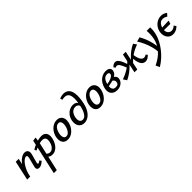

<svg xmlns="http://www.w3.org/2000/svg" viewBox="264 -2152 3882 3882"><g transform="rotate(-45 2205.0 -211.0)"><path d="M371 6Q349 6 332.5 -3Q316 -12 310.5 -32.5Q305 -53 313 -85L364 -286Q370 -312 365 -329.5Q360 -347 336 -347Q310 -347 276 -320.5Q242 -294 209.5 -246.5Q177 -199 150.5 -136Q124 -73 113 0H50Q74 -103 110 -182Q146 -261 190.5 -315Q235 -369 281.5 -397Q328 -425 373 -425Q405 -425 427.5 -410.5Q450 -396 457.5 -365.5Q465 -335 452 -287L404 -111Q399 -93 402 -82Q405 -71 419 -71Q430 -71 442 -78Q454 -85 472 -100L502 -63Q468 -29 435 -11.5Q402 6 371 6ZM26 0 117 -418H201L112 0Z M499 289 668 -470 748 -481 728 -348 584 289ZM748 6Q714 6 688 -5.5Q662 -17 644.5 -35Q627 -53 619 -73L654 -114Q673 -88 696.5 -74.5Q720 -61 745 -61Q777 -61 804.5 -79.5Q832 -98 854 -133Q876 -168 885 -215Q900 -280 879.5 -315.5Q859 -351 801 -351Q781 -351 753 -346Q725 -341 694.5 -331.5Q664 -322 633 -309.5Q602 -297 576 -281L554 -323Q600 -354 653.5 -376Q707 -398 757.5 -409.5Q808 -421 845 -421Q904 -421 936 -395.5Q968 -370 977.5 -328Q987 -286 977 -238Q964 -170 931 -114.5Q898 -59 851 -26.5Q804 6 748 6Z M1183 11Q1127 11 1093 -16Q1059 -43 1047.5 -89Q1036 -135 1047 -192Q1060 -257 1096 -311Q1132 -365 1184.5 -397.5Q1237 -430 1298 -430Q1352 -430 1387 -404Q1422 -378 1435 -333Q1448 -288 1435 -228Q1422 -164 1386 -109.5Q1350 -55 1298 -22Q1246 11 1183 11ZM1206 -58Q1241 -58 1267.5 -81.5Q1294 -105 1312.5 -143Q1331 -181 1339 -222Q1351 -281 1336 -321Q1321 -361 1277 -361Q1246 -361 1218.5 -340.5Q1191 -320 1171.5 -283.5Q1152 -247 1143 -198Q1131 -135 1147.5 -96.5Q1164 -58 1206 -58Z M1656 11Q1613 11 1581.5 -5.5Q1550 -22 1530.5 -52.5Q1511 -83 1506 -123.5Q1501 -164 1511 -212Q1526 -278 1562.5 -323.5Q1599 -369 1646.5 -392.5Q1694 -416 1743 -416Q1791 -416 1822.5 -394.5Q1854 -373 1869 -338L1840 -299Q1826 -326 1803.5 -339.5Q1781 -353 1751 -353Q1711 -353 1681 -332.5Q1651 -312 1632 -278.5Q1613 -245 1605 -204Q1596 -158 1602.5 -126Q1609 -94 1628.5 -77Q1648 -60 1677 -60Q1731 -60 1771 -117Q1811 -174 1834 -277Q1855 -362 1860.5 -430Q1866 -498 1856 -546.5Q1846 -595 1817.5 -620.5Q1789 -646 1740 -646Q1722 -646 1704 -644Q1686 -642 1670 -638L1656 -687Q1685 -699 1714.5 -705Q1744 -711 1770 -711Q1820 -711 1856 -691Q1892 -671 1913.5 -633Q1935 -595 1942 -541.5Q1949 -488 1944 -420.5Q1939 -353 1921 -274Q1900 -182 1860 -118.5Q1820 -55 1767.5 -22Q1715 11 1656 11Z M2115 11Q2059 11 2025 -16Q1991 -43 1979.5 -89Q1968 -135 1979 -192Q1992 -257 2028 -311Q2064 -365 2116.5 -397.5Q2169 -430 2230 -430Q2284 -430 2319 -404Q2354 -378 2367 -333Q2380 -288 2367 -228Q2354 -164 2318 -109.5Q2282 -55 2230 -22Q2178 11 2115 11ZM2138 -58Q2173 -58 2199.5 -81.5Q2226 -105 2244.5 -143Q2263 -181 2271 -222Q2283 -281 2268 -321Q2253 -361 2209 -361Q2178 -361 2150.5 -340.5Q2123 -320 2103.5 -283.5Q2084 -247 2075 -198Q2063 -135 2079.5 -96.5Q2096 -58 2138 -58Z M2596 11Q2509 11 2464 -43Q2419 -97 2439 -192Q2454 -262 2490.5 -315.5Q2527 -369 2581 -399.5Q2635 -430 2699 -430Q2745 -430 2772 -414.5Q2799 -399 2808 -374.5Q2817 -350 2809 -320Q2800 -283 2773 -257Q2746 -231 2707 -214Q2668 -197 2621 -186Q2574 -175 2525 -167L2521 -217Q2606 -228 2661 -254.5Q2716 -281 2725 -315Q2728 -325 2725.5 -336.5Q2723 -348 2711 -357Q2699 -366 2673 -366Q2634 -366 2606.5 -346Q2579 -326 2561 -288.5Q2543 -251 2532 -198Q2524 -157 2528.5 -124Q2533 -91 2554.5 -71.5Q2576 -52 2617 -52Q2636 -52 2652.5 -57Q2669 -62 2681 -74.5Q2693 -87 2698 -107Q2703 -129 2696.5 -150Q2690 -171 2673 -185Q2656 -199 2629 -203L2693 -243Q2707 -239 2725 -230.5Q2743 -222 2758 -207Q2773 -192 2780 -170.5Q2787 -149 2781 -119Q2772 -81 2747 -52Q2722 -23 2683.5 -6Q2645 11 2596 11Z M2876 10 2827 -65Q2873 -80 2921 -102.5Q2969 -125 3016.5 -154.5Q3064 -184 3107 -221Q3150 -258 3185 -302L3213 -283Q3168 -218 3116.5 -164Q3065 -110 3005.5 -66.5Q2946 -23 2876 10ZM3071 -133Q3047 -191 3026 -239.5Q3005 -288 2982.5 -317.5Q2960 -347 2930 -347Q2921 -347 2910 -343.5Q2899 -340 2892 -335L2864 -371Q2882 -394 2909 -409.5Q2936 -425 2960 -425Q2998 -425 3027 -392.5Q3056 -360 3078 -307.5Q3100 -255 3117 -193ZM3094 0 3183 -418H3262L3175 0ZM3179 -117 3151 -136Q3196 -200 3245.5 -254Q3295 -308 3353.5 -352Q3412 -396 3481 -429L3529 -362Q3484 -346 3436.5 -323Q3389 -300 3343 -269.5Q3297 -239 3255 -201Q3213 -163 3179 -117ZM3410 6Q3371 6 3340 -18Q3309 -42 3290.5 -93.5Q3272 -145 3267 -229L3322 -288Q3332 -208 3349.5 -160.5Q3367 -113 3390.5 -92Q3414 -71 3442 -71Q3452 -71 3464 -74Q3476 -77 3487 -82.5Q3498 -88 3507 -94L3534 -58Q3504 -29 3475.5 -11.5Q3447 6 3410 6Z M3531 289 3493 205Q3564 172 3624 129.5Q3684 87 3729 35.5Q3774 -16 3804.5 -74.5Q3835 -133 3849 -198Q3859 -249 3862.5 -304Q3866 -359 3861 -418H3961Q3963 -379 3960 -339.5Q3957 -300 3948 -260Q3930 -178 3890.5 -99Q3851 -20 3795 52Q3739 124 3672 184.5Q3605 245 3531 289ZM3732 72Q3727 -20 3703 -106.5Q3679 -193 3644 -268.5Q3609 -344 3571 -402L3666 -428Q3700 -372 3728.5 -300Q3757 -228 3775.5 -151Q3794 -74 3796 1Z M4197 11Q4133 11 4092.5 -23.5Q4052 -58 4038 -113.5Q4024 -169 4038 -231Q4053 -291 4089 -336Q4125 -381 4175 -405.5Q4225 -430 4281 -430Q4323 -430 4354.5 -416.5Q4386 -403 4410 -382L4359 -326Q4336 -344 4308.5 -352.5Q4281 -361 4258 -361Q4220 -361 4193.5 -342Q4167 -323 4150 -292Q4133 -261 4125 -225Q4113 -169 4125 -132.5Q4137 -96 4163.5 -78.5Q4190 -61 4221 -61Q4246 -61 4271 -72.5Q4296 -84 4323 -108L4355 -60Q4312 -18 4271.5 -3.5Q4231 11 4197 11ZM4300 -179 4077 -182 4094 -242 4321 -251Z"/></g></svg>

Font: Ysabeau SemiBold
Style: Italic
Weight: 600
Italic angle: -12°
Designer: Christian Thalmann (Catharsis Fonts)
Version: Version 2.002